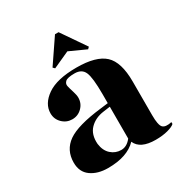

<svg xmlns="http://www.w3.org/2000/svg" viewBox="-157 -765 839 888"><g transform="rotate(-30 262.5 -321.5)"><path d="M184 -514 175 -523 262 -651H281L369 -523L360 -514L272 -554ZM422 5Q340 5 319 -44Q269 8 166 8Q111 8 75.5 -17.5Q40 -43 40 -93Q40 -160 92 -196.5Q144 -233 274 -248L314 -253V-302Q314 -389 301 -419Q288 -449 249.5 -449Q211 -449 200 -438.5Q189 -428 192 -414.5Q195 -401 202 -379Q209 -357 209 -344Q209 -313 187.5 -291.5Q166 -270 135.5 -270Q105 -270 83 -291.5Q61 -313 61 -344Q61 -395 113.5 -431.5Q166 -468 270.5 -468Q375 -468 419.5 -427Q464 -386 464 -282V-102Q464 -49 477 -35.5Q490 -22 525 -30V-20Q515 -10 487 -2.5Q459 5 422 5ZM314 -64V-234L278 -229Q232 -223 203.5 -194Q175 -165 179 -113Q184 -75 207 -54.5Q230 -34 260.5 -34Q291 -34 314 -64Z"/></g></svg>

Font: Rozha One
Style: Regular
Weight: 400
Designer: Tim Donaldson, Indian Type Foundry
Foundry: Indian Type Foundry
Version: Version 1.301;PS 1.0;hotconv 1.0.78;makeotf.lib2.5.61930; tt